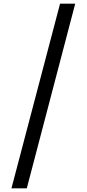

<svg xmlns="http://www.w3.org/2000/svg" viewBox="-20 -853 469 1039"><path d="M305 -833H387L125 166H42Z"/></svg>

Font: hindi15
Style: Regular
Weight: 400
Designer: Jelle Bosma - Monotype Design Team
Foundry: Monotype Imaging Inc.
Version: Version 2.006